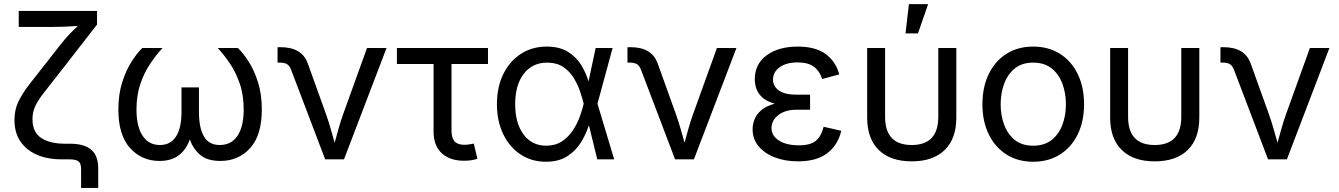

<svg xmlns="http://www.w3.org/2000/svg" viewBox="-20 -781 6562 941"><path d="M377.4 140.1V46.4Q377.4 20 364.7 10Q352.1 0 320.3 0H283.7Q175.8 0 113.3 -51.3Q50.8 -102.5 50.8 -192.4Q50.8 -241.7 69.8 -282.2Q88.9 -322.8 124.8 -368.7Q160.6 -414.6 210.9 -478.5L274.4 -559.6Q298.8 -590.8 320.8 -613.8Q342.8 -636.7 361.3 -653.8Q329.6 -651.4 294.4 -650.1Q259.3 -648.9 230.5 -648.9H71.8V-727.5H455.6V-660.6L274.4 -427.7Q228.5 -368.7 198.5 -330.8Q168.5 -293 153.8 -262.9Q139.2 -232.9 139.2 -197.3Q139.2 -132.8 182.1 -104.7Q225.1 -76.7 297.4 -76.7H322.3Q392.1 -76.7 426.8 -47.6Q461.4 -18.6 461.4 44.4V140.1Z M761.2 7.8Q674.3 7.8 617.2 -55.7Q560.1 -119.1 560.1 -244.1Q560.1 -317.9 578.6 -376.7Q597.2 -435.5 624.5 -478.5Q651.9 -521.5 677.7 -545.9H776.4Q745.6 -512.2 716.3 -468.8Q687 -425.3 668 -369.9Q648.9 -314.5 648.9 -244.1Q648.9 -160.6 679 -115.5Q709 -70.3 763.7 -70.3Q815.9 -70.3 842.8 -112.1Q869.6 -153.8 869.6 -233.4V-352.5H955.1V-233.4Q955.1 -153.8 979.5 -112.1Q1003.9 -70.3 1057.1 -70.3Q1113.8 -70.3 1144 -115.5Q1174.3 -160.6 1174.3 -244.1Q1174.3 -316.4 1154.5 -372.8Q1134.8 -429.2 1105.5 -471.9Q1076.2 -514.6 1046.9 -545.9H1145.5Q1170.4 -522.5 1197.8 -480.5Q1225.1 -438.5 1244.1 -379.2Q1263.2 -319.8 1263.2 -244.1Q1263.2 -118.2 1206.1 -55.2Q1148.9 7.8 1060.1 7.8Q996.6 7.8 961.7 -21.5Q926.8 -50.8 910.2 -97.7Q893.6 -49.3 857.4 -20.8Q821.3 7.8 761.2 7.8Z M1573.7 0 1407.7 -436.5Q1399.9 -458 1387.5 -466.1Q1375 -474.1 1352.5 -474.1H1340.3V-549.8H1355Q1406.2 -549.8 1439.9 -530.5Q1473.6 -511.2 1488.8 -469.2L1577.6 -222.2Q1590.3 -186.5 1600.3 -151.1Q1610.4 -115.7 1620.1 -81.5Q1629.4 -115.7 1639.4 -151.1Q1649.4 -186.5 1662.1 -222.2L1778.8 -545.9H1874.5L1666 0Z M2254.9 6.8Q2184.1 6.8 2144.5 -30.5Q2105 -67.9 2105 -134.8V-467.3H1925.3V-545.9H2371.6V-467.3H2192.9V-141.6Q2192.9 -105 2207.8 -88.1Q2222.7 -71.3 2256.8 -71.3Q2265.6 -71.3 2278.6 -73.2Q2291.5 -75.2 2302.2 -77.1L2319.8 -2.9Q2292 6.8 2254.9 6.8Z M2655.3 11.7Q2585 11.7 2530.8 -24.4Q2476.6 -60.5 2446 -124.3Q2415.5 -188 2415.5 -270.5Q2415.5 -354 2446.5 -417.5Q2477.5 -481 2532.7 -516.8Q2587.9 -552.7 2659.2 -552.7Q2722.2 -552.7 2763.4 -527.1Q2804.7 -501.5 2828.6 -462.2Q2852.5 -422.9 2864.3 -381.8L2899.4 -545.9H2982.4L2908.2 -272.9L2990.2 0H2907.2L2866.2 -167.5Q2853 -125.5 2827.9 -84.2Q2802.7 -43 2760.7 -15.6Q2718.8 11.7 2655.3 11.7ZM2840.8 -272.9 2840.3 -274.4Q2834 -300.3 2822.5 -334Q2811 -367.7 2791.3 -399.9Q2771.5 -432.1 2739.7 -453.1Q2708 -474.1 2661.6 -474.1Q2589.4 -474.1 2547.1 -419.4Q2504.9 -364.7 2504.9 -270Q2504.9 -176.8 2546.1 -121.8Q2587.4 -66.9 2656.7 -66.9Q2702.1 -66.9 2734.4 -88.4Q2766.6 -109.9 2788.1 -142.8Q2809.6 -175.8 2822 -210.4Q2834.5 -245.1 2840.3 -271.5Z M3288.6 0 3122.6 -436.5Q3114.7 -458 3102.3 -466.1Q3089.8 -474.1 3067.4 -474.1H3055.2V-549.8H3069.8Q3121.1 -549.8 3154.8 -530.5Q3188.5 -511.2 3203.6 -469.2L3292.5 -222.2Q3305.2 -186.5 3315.2 -151.1Q3325.2 -115.7 3335 -81.5Q3344.2 -115.7 3354.2 -151.1Q3364.3 -186.5 3377 -222.2L3493.7 -545.9H3589.4L3380.9 0Z M3891.1 9.8Q3827.6 9.8 3777.1 -9.8Q3726.6 -29.3 3697.5 -64.7Q3668.5 -100.1 3668.5 -147.5Q3668.5 -170.4 3677.5 -194.8Q3686.5 -219.2 3710.2 -240.2Q3733.9 -261.2 3776.9 -272.9Q3736.8 -284.2 3715.8 -303.7Q3694.8 -323.2 3687 -346.4Q3679.2 -369.6 3679.2 -392.1Q3679.2 -467.8 3737.8 -510.3Q3796.4 -552.7 3889.6 -552.7Q3975.6 -552.7 4025.4 -517.1Q4075.2 -481.4 4093.3 -416.5L4009.3 -393.6Q3998 -431.6 3969.7 -453.4Q3941.4 -475.1 3889.2 -475.1Q3834.5 -475.1 3801.5 -451.7Q3768.6 -428.2 3768.6 -390.6Q3768.6 -357.9 3797.6 -337.4Q3826.7 -316.9 3884.8 -316.9H3950.2V-243.2H3884.8Q3827.6 -243.2 3794.4 -217Q3761.2 -190.9 3761.2 -153.3Q3761.2 -115.7 3797.6 -92.3Q3834 -68.8 3895 -68.8Q3953.6 -68.8 3979.7 -92Q4005.9 -115.2 4016.6 -159.7L4103 -140.1Q4087.4 -71.3 4035.2 -30.8Q3982.9 9.8 3891.1 9.8Z M4448.2 9.8Q4343.8 9.8 4286.9 -45.9Q4230 -101.6 4230 -204.1V-545.9H4317.9V-208.5Q4317.9 -70.3 4448.2 -70.3Q4578.6 -70.3 4578.6 -208.5V-545.9H4667V-204.1Q4667 -101.6 4610.1 -45.9Q4553.2 9.8 4448.2 9.8ZM4418 -617.2 4434.6 -760.7H4528.8L4479 -617.2Z M5043.5 11.7Q4969.2 11.7 4913.3 -23.4Q4857.4 -58.6 4826.2 -122.1Q4794.9 -185.5 4794.9 -269.5Q4794.9 -355 4826.2 -418.7Q4857.4 -482.4 4913.3 -517.6Q4969.2 -552.7 5043.5 -552.7Q5118.2 -552.7 5174.3 -517.6Q5230.5 -482.4 5261.7 -418.7Q5293 -355 5293 -269.5Q5293 -185.5 5261.7 -122.1Q5230.5 -58.6 5174.3 -23.4Q5118.2 11.7 5043.5 11.7ZM5043.5 -66.9Q5098.6 -66.9 5134.3 -95.2Q5169.9 -123.5 5187 -169.7Q5204.1 -215.8 5204.1 -269.5Q5204.1 -323.7 5187 -370.4Q5169.9 -417 5134.3 -445.6Q5098.6 -474.1 5043.5 -474.1Q4988.8 -474.1 4953.6 -445.6Q4918.5 -417 4901.4 -370.6Q4884.3 -324.2 4884.3 -269.5Q4884.3 -215.8 4901.4 -169.7Q4918.5 -123.5 4953.6 -95.2Q4988.8 -66.9 5043.5 -66.9Z M5639.2 9.8Q5534.7 9.8 5477.8 -45.9Q5420.9 -101.6 5420.9 -204.1V-545.9H5508.8V-208.5Q5508.8 -70.3 5639.2 -70.3Q5769.5 -70.3 5769.5 -208.5V-545.9H5857.9V-204.1Q5857.9 -101.6 5801 -45.9Q5744.1 9.8 5639.2 9.8Z M6194.8 0 6028.8 -436.5Q6021 -458 6008.5 -466.1Q5996.1 -474.1 5973.6 -474.1H5961.4V-549.8H5976.1Q6027.3 -549.8 6061 -530.5Q6094.7 -511.2 6109.9 -469.2L6198.7 -222.2Q6211.4 -186.5 6221.4 -151.1Q6231.4 -115.7 6241.2 -81.5Q6250.5 -115.7 6260.5 -151.1Q6270.5 -186.5 6283.2 -222.2L6399.9 -545.9H6495.6L6287.1 0Z"/></svg>

Font: Inter
Style: Regular
Weight: 400
Designer: Rasmus Andersson
Foundry: rsms
Version: Version 4.001;git-9221beed3